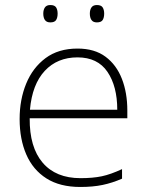

<svg xmlns="http://www.w3.org/2000/svg" viewBox="-20 -733 585 763"><path d="M288 -540Q356 -540 399.5 -507.5Q443 -475 464.5 -419.5Q486 -364 486 -294V-263H98Q97 -148 149.5 -86.5Q202 -25 300 -25Q349 -25 384.5 -32.5Q420 -40 465 -61V-23Q426 -6 387.5 2Q349 10 299 10Q218 10 164.5 -24Q111 -58 84.5 -119Q58 -180 58 -260Q58 -337 84 -400.5Q110 -464 161 -502Q212 -540 288 -540ZM288 -505Q208 -505 158 -451.5Q108 -398 99 -297H446Q446 -390 407 -447.5Q368 -505 288 -505ZM152 -679Q152 -694 158.5 -703.5Q165 -713 180 -713Q197 -713 203 -703.5Q209 -694 209 -679Q209 -663 203 -653.5Q197 -644 180 -644Q165 -644 158.5 -653.5Q152 -663 152 -679ZM337 -679Q337 -694 343.5 -703.5Q350 -713 365 -713Q382 -713 388 -703.5Q394 -694 394 -679Q394 -663 388 -653.5Q382 -644 365 -644Q350 -644 343.5 -653.5Q337 -663 337 -679Z"/></svg>

Font: Noto Sans Bengali ExtraLight
Style: Regular
Weight: 200
Designer: Jelle Bosma - Monotype Design Team
Foundry: Monotype Imaging Inc.
Version: Version 2.003; ttfautohint (v1.8.4.7-5d5b)